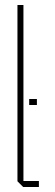

<svg xmlns="http://www.w3.org/2000/svg" viewBox="-20 -750 222 770"><path d="M73 0 50 -23V-730H74V-24H136V0ZM97 -329V-353H128V-329Z"/></svg>

Font: Foldit Thin Thin
Style: Regular
Weight: 250
Version: Version 1.003